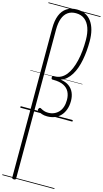

<svg xmlns="http://www.w3.org/2000/svg" viewBox="-316 -1496 1331 2491"><g transform="rotate(15 350.0 -250.5)"><path d="M159 920Q146 920 140 915Q134 910 134 901V-1104Q134 -1206 162 -1276.5Q190 -1347 245.5 -1384Q301 -1421 382 -1421Q447 -1421 496 -1396.5Q545 -1372 578.5 -1326Q612 -1280 629.5 -1214Q647 -1148 647 -1064Q647 -999 641.5 -935.5Q636 -872 624.5 -812Q613 -752 594.5 -699.5Q576 -647 549.5 -604Q523 -561 489 -531Q455 -501 412 -487Q483 -477 527 -444.5Q571 -412 592 -363Q613 -314 613 -253Q613 -190 595 -139.5Q577 -89 544.5 -53.5Q512 -18 466.5 0.5Q421 19 365 19Q323 19 292 8Q261 -3 236 -19Q227 -25 227.5 -33Q228 -41 233 -50Q239 -62 247 -63.5Q255 -65 264 -59Q286 -46 310 -38Q334 -30 365 -30Q407 -30 442.5 -45Q478 -60 504.5 -88.5Q531 -117 545 -158.5Q559 -200 559 -253Q559 -314 535.5 -360.5Q512 -407 460 -433.5Q408 -460 320 -460H310Q302 -460 297.5 -465Q293 -470 293 -484Q293 -497 297.5 -502.5Q302 -508 310 -508H324Q371 -508 409.5 -528Q448 -548 478 -585.5Q508 -623 530 -675Q552 -727 566.5 -789Q581 -851 588 -921Q595 -991 595 -1065Q595 -1162 570.5 -1230Q546 -1298 499 -1334.5Q452 -1371 382 -1371Q317 -1371 273.5 -1339.5Q230 -1308 208 -1247.5Q186 -1187 186 -1099V901Q186 910 180 915Q174 920 159 920ZM0 895H700V905H0ZM0 -20H700V0H0ZM0 -505H700V-500H0ZM0 -1415H700V-1405H0Z"/></g></svg>

Font: Playwrite BE WAL Guides
Style: Regular
Weight: 400
Designer: Veronika Burian, José Scaglione
Foundry: TypeTogether
Version: Version 1.003